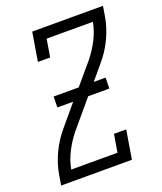

<svg xmlns="http://www.w3.org/2000/svg" viewBox="-136 -824 772 913"><g transform="rotate(-20 250.0 -367.5)"><path d="M15 0 23 -49Q32 -104 57 -157Q82 -210 121 -255L205 -355H125L126 -410H253L342 -515Q372 -552 393.5 -594Q415 -636 423 -680H189L174 -590H112L136 -735H494L486 -686Q477 -631 452 -578Q427 -525 388 -480L329 -410H389L388 -355H281L167 -220Q137 -183 115.5 -141Q94 -99 86 -55H320L335 -145H397L373 0Z"/></g></svg>

Font: Iosevka Curly Slab Light
Style: Italic
Weight: 300
Italic angle: -9°
Monospace: yes
Designer: Belleve Invis
Foundry: Belleve Invis
Version: Version 22.1.2; ttfautohint (v1.8.4)